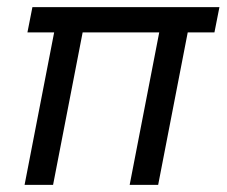

<svg xmlns="http://www.w3.org/2000/svg" viewBox="-20 -519 636 539"><path d="M49 0 132 -428H57L71 -499H596L582 -428H507L424 0H344L427 -428H212L129 0Z"/></svg>

Font: REM Light
Style: Italic
Weight: 300
Italic angle: -11°
Designer: Octavio Pardo
Foundry: Ashler Design
Version: Version 1.005;gftools[0.9.28]